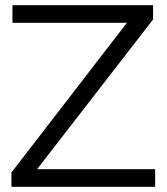

<svg xmlns="http://www.w3.org/2000/svg" viewBox="-20 -720 644 740"><path d="M24 0H578V-68H123L570 -645V-700H28V-632H469L24 -55Z"/></svg>

Font: Red Hat Display
Style: Regular
Weight: 400
Designer: Pentagram, MCKL
Foundry: Pentagram, MCKL
Version: Version 1.023